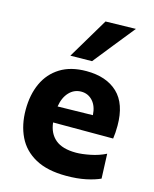

<svg xmlns="http://www.w3.org/2000/svg" viewBox="-118 -856 762 948"><g transform="rotate(15 263.5 -382.0)"><path d="M311.5 13Q215 13 153.8 -20.8Q92.5 -54.5 63.8 -114.2Q35 -174 35 -251Q35 -328 62 -386.8Q89 -445.5 142.8 -479Q196.5 -512.5 276.5 -512.5Q378.5 -512.5 436 -458Q493.5 -403.5 493.5 -291.5Q493.5 -254 489 -225H182Q188 -170 223.8 -140Q259.5 -110 329.5 -110Q359 -110 401.8 -118.5Q444.5 -127 480 -145L485 -19Q456 -5.5 412 3.8Q368 13 311.5 13ZM278 -408Q241.5 -408 216 -381Q190.5 -354 183 -307L362.5 -310.5Q360 -356 336.5 -382Q313 -408 278 -408ZM179 -565.5Q210 -617.5 241 -669.5Q272 -721.5 303 -773.5L457.5 -777Q414 -723 372 -670.5Q330 -618 289.5 -567Z"/></g></svg>

Font: Commissioner
Style: Bold
Weight: 700
Designer: Kostas Bartsokas
Foundry: Kostas Bartsokas
Version: Version 1.000; ttfautohint (v1.8.3)